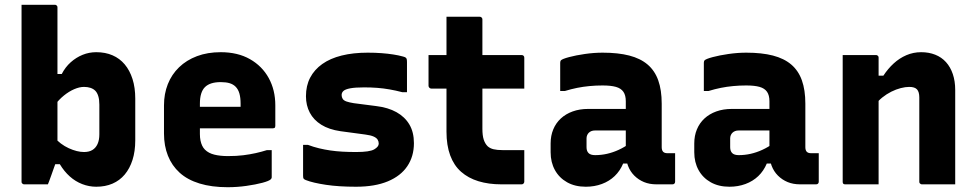

<svg xmlns="http://www.w3.org/2000/svg" viewBox="-20 -770 4070 802"><path d="M180 0Q169 0 150 0Q131 0 111.5 0Q92 0 81 0Q78 0 75.5 -1.5Q73 -3 71.5 -5Q70 -7 70 -11Q70 -85 70 -159Q70 -233 70 -307Q70 -381 70 -455Q70 -529 70 -603Q70 -640 70 -676.5Q70 -713 70 -750Q88 -750 105 -750Q122 -750 139.5 -750Q157 -750 174 -750Q191 -750 209 -750Q213 -750 215 -748.5Q217 -747 218.5 -745Q220 -743 220 -739Q220 -659 220 -580.5Q220 -502 220 -424.5Q220 -347 220 -268.5Q220 -190 220 -110Q220 -110 216 -98.5Q212 -87 206 -71Q200 -55 194.5 -38.5Q189 -22 184.5 -11Q180 0 180 0ZM186 -84 205 -198Q232 -167 267 -151Q302 -135 331 -135Q352 -135 366 -143.5Q380 -152 387.5 -168.5Q395 -185 395 -209V-333Q395 -354 390.5 -368.5Q386 -383 378 -391Q370 -399 358 -403Q346 -407 331 -407Q312 -407 290 -397.5Q268 -388 247 -371Q226 -354 209 -331V-461H238Q253 -490 275.5 -510Q298 -530 325 -541Q352 -552 382 -552Q420 -552 450 -539Q480 -526 501 -501Q522 -476 533.5 -440Q545 -404 545 -358V-184Q545 -138 533.5 -102Q522 -66 501 -41Q480 -16 450 -3Q420 10 382 10Q352 10 323.5 -1Q295 -12 271.5 -33Q248 -54 230 -84Z M902 -552Q973 -552 1024 -523Q1075 -494 1102.5 -444Q1130 -394 1130 -330V-244Q1130 -241 1129 -238.5Q1128 -236 1125.5 -235Q1123 -234 1120 -234H900Q883 -234 865 -234Q847 -234 830 -234H785V-324H985Q985 -328 985 -330.5Q985 -333 985 -337Q985 -362 980 -379.5Q975 -397 964 -408Q954 -418 939 -422.5Q924 -427 902 -427Q857 -427 836 -406Q815 -385 815 -337V-210Q815 -195 817.5 -183Q820 -171 824.5 -161.5Q829 -152 836 -145Q851 -130 875.5 -124Q900 -118 932 -118Q968 -118 996 -121.5Q1024 -125 1048.5 -130.5Q1073 -136 1095 -143H1115Q1115 -115 1115 -86.5Q1115 -58 1115 -29Q1115 -27 1114 -25Q1113 -23 1111 -21Q1104 -14 1076 -6.5Q1048 1 1009 6.5Q970 12 931 12Q864 12 813.5 -3.5Q763 -19 730.5 -48.5Q698 -78 681.5 -119.5Q665 -161 665 -212V-330Q665 -378 681 -418.5Q697 -459 728 -489Q759 -519 803 -535.5Q847 -552 902 -552Z M1468 -135Q1524 -135 1543 -146Q1562 -157 1562 -170Q1562 -179 1557.5 -186.5Q1553 -194 1541 -199.5Q1529 -205 1506 -208L1402 -222Q1354 -229 1322 -249Q1290 -269 1274 -299.5Q1258 -330 1258 -368Q1258 -412 1275.5 -445.5Q1293 -479 1326 -502.5Q1359 -526 1407 -538Q1455 -550 1516 -550Q1547 -550 1573.5 -548Q1600 -546 1622.5 -542.5Q1645 -539 1663 -534Q1671 -532 1674.5 -529.5Q1678 -527 1679 -522.5Q1680 -518 1680 -510Q1680 -486 1680 -450.5Q1680 -415 1680 -385H1660Q1633 -392 1607.5 -396.5Q1582 -401 1556 -403Q1530 -405 1501 -405Q1463 -405 1442.5 -401Q1422 -397 1414.5 -390Q1407 -383 1407 -373Q1407 -364 1411.5 -357Q1416 -350 1427.5 -346Q1439 -342 1458 -339L1551 -327Q1601 -321 1636 -301.5Q1671 -282 1690 -250Q1709 -218 1709 -172Q1709 -117 1681.5 -76Q1654 -35 1600 -12.5Q1546 10 1467 10Q1431 10 1399.5 8Q1368 6 1341.5 2Q1315 -2 1293.5 -7Q1272 -12 1257 -18Q1250 -21 1248 -24Q1246 -27 1246 -36Q1246 -61 1246 -96.5Q1246 -132 1246 -165H1266Q1290 -156 1313 -150.5Q1336 -145 1360 -141.5Q1384 -138 1410.5 -136.5Q1437 -135 1468 -135Z M1770 -540H2159Q2164 -540 2167 -537Q2170 -534 2170 -529Q2170 -506 2170 -485.5Q2170 -465 2170 -444Q2170 -423 2170 -400H1781Q1779 -400 1777 -401Q1775 -402 1773.5 -403.5Q1772 -405 1771 -407Q1770 -409 1770 -411Q1770 -434 1770 -455Q1770 -476 1770 -496.5Q1770 -517 1770 -540ZM2170 -143Q2170 -110 2170 -77Q2170 -44 2170 -11Q2170 -7 2167 -3.5Q2164 0 2159 0Q2149 0 2138.5 0Q2128 0 2117 0Q2106 0 2095.5 0Q2085 0 2074 0Q2021 0 1978.5 -13Q1936 -26 1906 -52.5Q1876 -79 1860.5 -121Q1845 -163 1845 -220Q1845 -268 1845 -315.5Q1845 -363 1845 -411Q1845 -459 1845 -506.5Q1845 -554 1845 -602Q1845 -627 1845 -651Q1845 -675 1845 -700Q1880 -700 1915 -700Q1950 -700 1984 -700Q1987 -700 1989.5 -698.5Q1992 -697 1993.5 -694.5Q1995 -692 1995 -689Q1995 -632 1995 -575Q1995 -518 1995 -460.5Q1995 -403 1995 -346Q1995 -289 1995 -232Q1995 -204 2000.5 -187Q2006 -170 2017 -159Q2027 -150 2042 -146.5Q2057 -143 2079 -143Q2093 -143 2106 -143Q2119 -143 2132.5 -143Q2146 -143 2159 -143Z M2744 -337Q2744 -314 2744 -291.5Q2744 -269 2744 -246Q2744 -223 2744 -200Q2744 -177 2744 -155Q2744 -149 2745.5 -144Q2747 -139 2750 -136Q2753 -133 2757.5 -131.5Q2762 -130 2769 -130Q2772 -130 2774.5 -130Q2777 -130 2780 -130H2800Q2800 -100 2800 -70.5Q2800 -41 2800 -11Q2800 -6 2797 -3Q2794 0 2789 0Q2784 0 2761.5 0Q2739 0 2722 0Q2693 0 2670 -9.5Q2647 -19 2629.5 -36.5Q2612 -54 2603 -78Q2594 -102 2594 -131Q2594 -161 2594 -191Q2594 -221 2594 -251Q2594 -268 2594 -283.5Q2594 -299 2594 -315Q2594 -331 2594 -347Q2594 -372 2584 -386.5Q2574 -401 2553 -407Q2532 -413 2497 -413Q2469 -413 2442.5 -410.5Q2416 -408 2391 -403Q2366 -398 2340 -390H2320Q2320 -419 2320 -449.5Q2320 -480 2320 -508Q2320 -512 2321 -514.5Q2322 -517 2323 -518Q2329 -524 2357 -531.5Q2385 -539 2423 -544.5Q2461 -550 2497 -550Q2562 -550 2608.5 -538Q2655 -526 2685 -500.5Q2715 -475 2729.5 -434.5Q2744 -394 2744 -337ZM2430 -155Q2430 -139 2438.5 -130.5Q2447 -122 2466 -122Q2491 -122 2515.5 -127.5Q2540 -133 2564 -144Q2588 -155 2612 -172V-87H2583Q2570 -56 2547.5 -34.5Q2525 -13 2494 -1.5Q2463 10 2427 10Q2382 10 2349 -8.5Q2316 -27 2298 -59.5Q2280 -92 2280 -134V-171Q2280 -203 2291 -229.5Q2302 -256 2322.5 -275Q2343 -294 2372 -304.5Q2401 -315 2437 -315Q2472 -315 2505.5 -315Q2539 -315 2569 -315Q2599 -315 2625 -315Q2634 -315 2638.5 -297.5Q2643 -280 2644 -259Q2645 -238 2645 -225Q2615 -225 2585.5 -225Q2556 -225 2526 -225Q2496 -225 2466 -225Q2457 -225 2450.5 -222.5Q2444 -220 2439 -215Q2435 -211 2432.5 -205Q2430 -199 2430 -192Z M3344 -337Q3344 -314 3344 -291.5Q3344 -269 3344 -246Q3344 -223 3344 -200Q3344 -177 3344 -155Q3344 -149 3345.5 -144Q3347 -139 3350 -136Q3353 -133 3357.5 -131.5Q3362 -130 3369 -130Q3372 -130 3374.5 -130Q3377 -130 3380 -130H3400Q3400 -100 3400 -70.5Q3400 -41 3400 -11Q3400 -6 3397 -3Q3394 0 3389 0Q3384 0 3361.5 0Q3339 0 3322 0Q3293 0 3270 -9.5Q3247 -19 3229.5 -36.5Q3212 -54 3203 -78Q3194 -102 3194 -131Q3194 -161 3194 -191Q3194 -221 3194 -251Q3194 -268 3194 -283.5Q3194 -299 3194 -315Q3194 -331 3194 -347Q3194 -372 3184 -386.5Q3174 -401 3153 -407Q3132 -413 3097 -413Q3069 -413 3042.5 -410.5Q3016 -408 2991 -403Q2966 -398 2940 -390H2920Q2920 -419 2920 -449.5Q2920 -480 2920 -508Q2920 -512 2921 -514.5Q2922 -517 2923 -518Q2929 -524 2957 -531.5Q2985 -539 3023 -544.5Q3061 -550 3097 -550Q3162 -550 3208.5 -538Q3255 -526 3285 -500.5Q3315 -475 3329.5 -434.5Q3344 -394 3344 -337ZM3030 -155Q3030 -139 3038.5 -130.5Q3047 -122 3066 -122Q3091 -122 3115.5 -127.5Q3140 -133 3164 -144Q3188 -155 3212 -172V-87H3183Q3170 -56 3147.5 -34.5Q3125 -13 3094 -1.5Q3063 10 3027 10Q2982 10 2949 -8.5Q2916 -27 2898 -59.5Q2880 -92 2880 -134V-171Q2880 -203 2891 -229.5Q2902 -256 2922.5 -275Q2943 -294 2972 -304.5Q3001 -315 3037 -315Q3072 -315 3105.5 -315Q3139 -315 3169 -315Q3199 -315 3225 -315Q3234 -315 3238.5 -297.5Q3243 -280 3244 -259Q3245 -238 3245 -225Q3215 -225 3185.5 -225Q3156 -225 3126 -225Q3096 -225 3066 -225Q3057 -225 3050.5 -222.5Q3044 -220 3039 -215Q3035 -211 3032.5 -205Q3030 -199 3030 -192Z M3970 0Q3933 0 3901 0Q3869 0 3831 0Q3828 0 3825.5 -1.5Q3823 -3 3821.5 -5Q3820 -7 3820 -11Q3820 -70 3820 -129Q3820 -188 3820 -246.5Q3820 -305 3820 -363Q3820 -386 3810.5 -396.5Q3801 -407 3778 -407Q3762 -407 3742.5 -402Q3723 -397 3703 -387Q3683 -377 3665 -362.5Q3647 -348 3633 -328V-454H3670Q3689 -483 3713 -505Q3737 -527 3766 -539.5Q3795 -552 3828 -552Q3860 -552 3886.5 -541.5Q3913 -531 3931.5 -510.5Q3950 -490 3960 -460.5Q3970 -431 3970 -394Q3970 -346 3970 -297Q3970 -248 3970 -198.5Q3970 -149 3970 -99Q3970 -74 3970 -49.5Q3970 -25 3970 0ZM3650 0Q3625 0 3603 0Q3581 0 3558.5 0Q3536 0 3511 0Q3508 0 3506 -0.5Q3504 -1 3502.5 -2.5Q3501 -4 3500.5 -6Q3500 -8 3500 -11Q3500 -65 3500 -119Q3500 -173 3500 -226.5Q3500 -280 3500 -334Q3500 -388 3500 -442Q3500 -469 3500 -494Q3500 -519 3500 -540Q3528 -540 3551 -540Q3574 -540 3595.5 -540Q3617 -540 3639 -540Q3643 -540 3645 -538.5Q3647 -537 3648.5 -535Q3650 -533 3650 -529Q3650 -441 3650 -353Q3650 -265 3650 -176.5Q3650 -88 3650 0Z"/></svg>

Font: Recursive ExtraBold
Style: Regular
Weight: 800
Version: Version 1.085